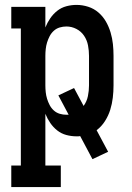

<svg xmlns="http://www.w3.org/2000/svg" viewBox="-20 -548 540 783"><path d="M26 215V127H65V-432H26V-520H165V-436Q173 -456 185 -473.5Q197 -491 213.5 -504Q230 -517 250.5 -522.5Q271 -528 292 -528Q316 -528 339.5 -520.5Q363 -513 381.5 -497Q400 -481 412 -460Q424 -439 431 -415.5Q438 -392 440.5 -368Q443 -344 443 -320V-200Q443 -175 440 -149.5Q437 -124 429.5 -100Q422 -76 408 -54Q394 -32 374 -17L421 71L357 101L307 7Q303 8 299.5 8Q296 8 292 8Q271 8 250.5 2.5Q230 -3 213.5 -16Q197 -29 185 -46.5Q173 -64 165 -84V127H228V215ZM251 -80H260L218 -159L282 -189L321 -116Q334 -134 338.5 -156Q343 -178 343 -200V-320Q343 -341 339 -362.5Q335 -384 323 -402Q311 -420 291.5 -430Q272 -440 251 -440Q237 -440 223.5 -436Q210 -432 199.5 -422.5Q189 -413 182.5 -400.5Q176 -388 172 -375Q168 -362 166.5 -348Q165 -334 165 -320V-200Q165 -186 166.5 -172Q168 -158 172 -145Q176 -132 182.5 -119.5Q189 -107 199.5 -97.5Q210 -88 223.5 -84Q237 -80 251 -80Z"/></svg>

Font: Iosevka Curly Slab Semibold
Style: Regular
Weight: 600
Monospace: yes
Designer: Belleve Invis
Foundry: Belleve Invis
Version: Version 22.1.2; ttfautohint (v1.8.4)